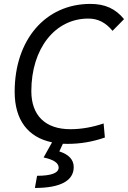

<svg xmlns="http://www.w3.org/2000/svg" viewBox="-20 -723 652 978"><path d="M325.2 9.8C388.2 9.8 451.2 -0.5 514.2 -22.5L507.8 -94.2C450.2 -74.7 394 -64.9 338.4 -64.9C211.4 -64.9 139.6 -134.3 139.6 -258.8C139.6 -475.1 259.8 -628.4 429.7 -628.4C478.5 -628.4 517.6 -608.9 553.2 -565.9L611.8 -625.5C567.9 -679.2 514.6 -703.1 440.4 -703.1C211.4 -703.1 54.7 -520.5 54.7 -255.4C54.7 -112.8 121.6 -23.4 245.1 2L202.1 79.1C252.9 89.8 278.8 107.4 278.8 130.4C278.8 158.2 241.2 172.4 168.9 172.4L157.7 234.4C287.6 234.4 355.5 197.8 355.5 127.9C355.5 90.8 330.6 63.5 282.2 48.3L300.3 9.3C308.6 9.8 316.9 9.8 325.2 9.8Z"/></svg>

Font: Cascadia Code SemiLight
Style: Italic
Weight: 350
Italic angle: -10°
Monospace: yes
Designer: Aaron Bell
Foundry: Saja Typeworks
Version: Version 2404.023